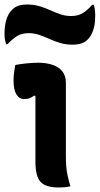

<svg xmlns="http://www.w3.org/2000/svg" viewBox="-27 -826 442 851"><path d="M130 -111Q130 -135 130 -163.5Q130 -192 130 -222Q130 -252 130 -282.5Q130 -313 130 -343Q130 -373 130 -401L124 -402Q120 -399 115 -396Q110 -393 105 -391Q100 -389 93.5 -388Q87 -387 80 -387Q58 -387 45.5 -408Q33 -429 33 -470Q33 -488 35.5 -506Q38 -524 41 -538Q52 -540 61.5 -541.5Q71 -543 81 -544Q91 -545 101 -546Q111 -547 121.5 -547.5Q132 -548 143 -548Q178 -548 206 -538.5Q234 -529 249.5 -509.5Q265 -490 265 -459Q265 -421 265 -379.5Q265 -338 265 -296Q265 -254 265 -213.5Q265 -173 265 -137Q265 -110 266.5 -89.5Q268 -69 272.5 -48.5Q277 -28 285 0Q271 3 259 4Q247 5 233 5Q176 5 153 -19.5Q130 -44 130 -111ZM288 -755Q317 -755 337.5 -766.5Q358 -778 382 -805H388Q391 -798 392.5 -789.5Q394 -781 394.5 -772.5Q395 -764 395 -756Q395 -731 391.5 -713Q388 -695 383 -684Q373 -658 352.5 -643Q332 -628 295 -628Q265 -628 240 -635.5Q215 -643 193 -653Q171 -663 148 -671Q125 -679 100 -679Q71 -679 51 -667.5Q31 -656 6 -630H0Q-2 -637 -4 -645.5Q-6 -654 -6.5 -662.5Q-7 -671 -7 -678Q-7 -704 -3 -722Q1 -740 5 -750Q16 -776 36 -791Q56 -806 93 -806Q123 -806 148 -798.5Q173 -791 195 -781Q217 -771 240 -763Q263 -755 288 -755Z"/></svg>

Font: Recursive Casual
Style: Bold
Weight: 700
Version: Version 1.085